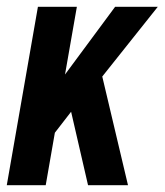

<svg xmlns="http://www.w3.org/2000/svg" viewBox="-23 -547 486 567"><path d="M-3 0 89 -527H204L169 -327L317 -527H443L279 -321L355 0H237L187 -217L139 -155L112 0Z"/></svg>

Font: Archivo ExtraCondensed
Style: Bold Italic
Weight: 700
Width: 2
Italic angle: -10°
Designer: Hector Gatti
Foundry: Omnibus-Type
Version: Version 2.001